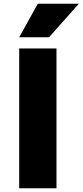

<svg xmlns="http://www.w3.org/2000/svg" viewBox="-20 -1010 443 1030"><path d="M243 -810H83L183 -990H403ZM83 0V-750H283V0Z"/></svg>

Font: Mplus 1p Black
Style: Regular
Weight: 900
Version: Version 1.061